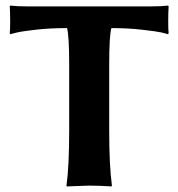

<svg xmlns="http://www.w3.org/2000/svg" viewBox="-20 -668 642 691"><path d="M229 -436V-200.2C229 -112 225.7 -45.2 219.2 0L220.2 2.9L300.8 0C323.6 0 350.3 1 380.9 2.9L382.8 0C376.3 -47.5 373 -114.3 373 -200.2V-436C373 -505 375.7 -548.7 380.9 -566.9C420.6 -566.9 458.1 -564.9 493.4 -560.8C528.7 -556.7 551.5 -553.5 561.8 -551C572 -548.6 579.8 -546.5 585 -544.9L586.9 -548.8C585.9 -556.3 585.4 -570.7 585.4 -592C585.4 -613.4 585.9 -631 586.9 -645L585 -647.9C568.7 -646 548.7 -645 524.9 -645H77.1C53.1 -645 33 -646 17.1 -647.9L15.1 -645C16.1 -631 16.6 -613.4 16.6 -592C16.6 -570.7 16.1 -556.3 15.1 -548.8L17.1 -544.9L38.1 -550.3C52.4 -553.9 76.6 -557.5 110.6 -561.3C144.6 -565 181.5 -566.9 221.2 -566.9C226.4 -548.7 229 -505 229 -436Z"/></svg>

Font: Linux Biolinum G
Style: Bold
Weight: 700
Designer: Philipp H. Poll
Foundry: Philipp H. Poll
Version: Version 1.1.0